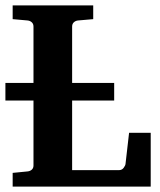

<svg xmlns="http://www.w3.org/2000/svg" viewBox="-20 -691 594 711"><path d="M538.1 0H26.9V-50.8L82 -56.2Q91.3 -57.1 97.7 -62.7Q104 -68.4 104 -78.1V-318.8H0V-383.8H104V-592.8Q104 -602.5 97.7 -608.4Q91.3 -614.3 82 -615.2L26.9 -620.1V-670.9H325.2V-620.1L269 -615.2Q259.8 -614.3 253.4 -608.4Q247.1 -602.5 247.1 -592.8V-383.8H402.8V-318.8H247.1V-61H420.9Q431.6 -61 438 -69.6Q444.3 -78.1 444.8 -84L458 -199.2H538.1Z"/></svg>

Font: Charis
Style: Bold
Weight: 700
Designer: Walt Agee, Miriam Martin, Annie Olsen, Victor Gaultney, Lorna Priest, Alan Ward, Bob Hallissy, Martin Hosken, Sharon Cor
Foundry: SIL Global
Version: Version 7.000